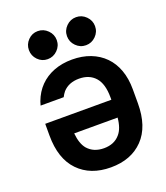

<svg xmlns="http://www.w3.org/2000/svg" viewBox="-135 -814 789 914"><g transform="rotate(-20 260.0 -356.5)"><path d="M381 -294V-306Q381 -375 351.5 -408Q322 -441 270 -441Q218 -441 188 -408Q179 -397 172 -383H55L61 -403Q77 -446 106.5 -476Q136 -506 177.5 -522Q219 -538 270 -538Q321 -538 362.5 -522Q404 -506 433.5 -476Q463 -446 478.5 -403Q494 -360 494 -306V-235Q494 -117 433.5 -54.5Q373 8 270 8Q167 8 106.5 -54.5Q46 -117 46 -235V-294ZM380 -204H160Q165 -150 188 -123Q218 -89 270 -89Q322 -89 351 -123Q375 -150 380 -204ZM163 -579Q134 -579 113.5 -600Q93 -621 93 -650Q93 -679 113.5 -700Q134 -721 163 -721Q192 -721 213 -700Q234 -679 234 -650Q234 -621 213 -600Q192 -579 163 -579ZM357 -579Q328 -579 307 -600Q286 -621 286 -650Q286 -679 307 -700Q328 -721 357 -721Q386 -721 407 -700Q428 -679 428 -650Q428 -621 407 -600Q386 -579 357 -579Z"/></g></svg>

Font: Golos UI Medium
Style: Regular
Weight: 500
Designer: A.Korolkova, Vitaly Kuzmin
Foundry: ParaType Ltd
Version: Version 2.000